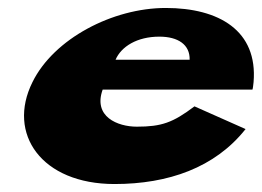

<svg xmlns="http://www.w3.org/2000/svg" viewBox="-20 -445 657 482"><path d="M613.7 -220C615.3 -224 615.7 -233 616.6 -239C627.3 -368 530 -425 396 -425C263 -425 115.3 -348 61.6 -239C-3.3 -109 84.4 17 267.4 17C402.4 17 519.7 -24 596.5 -121L468.2 -178C414 -137 385.4 -127 323.4 -127C275.4 -127 213.3 -152 237.7 -220ZM270.1 -295C284.2 -328 324 -353 380 -353C427 -353 457 -333 456.1 -295Z"/></svg>

Font: Hussar Milosc
Style: Obl
Weight: 700
Foundry: Cannot Into Space Fonts
Version: Version 1.02